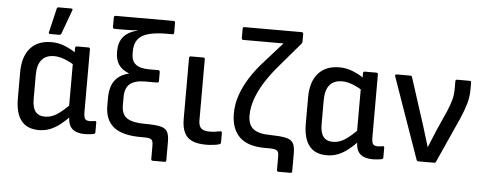

<svg xmlns="http://www.w3.org/2000/svg" viewBox="-53 -839 2776 1106"><g transform="rotate(5 1335.0 -286.5)"><path d="M191 11Q124 11 90 -32Q56 -75 56 -161V-312Q56 -402 99 -451Q142 -500 222 -500Q263 -500 302.5 -483.5Q342 -467 366 -448L367 -376Q337 -396 304.5 -408.5Q272 -421 244 -421Q196 -421 171.5 -391.5Q147 -362 147 -303V-165Q147 -116 165 -92.5Q183 -69 221 -69Q255 -69 288.5 -90Q322 -111 370 -161L373 -89Q343 -57 314 -34.5Q285 -12 255.5 -0.5Q226 11 191 11ZM459 11Q409 11 384.5 -11.5Q360 -34 360 -85V-105L354 -130V-403L359 -432V-479Q359 -488 369 -488H435Q445 -488 445 -479V-118Q445 -86 452.5 -76Q460 -66 480 -66Q486 -66 494 -67Q502 -68 509 -69Q518 -71 518 -61V-4Q518 3 509 6Q498 8 484.5 9.5Q471 11 459 11ZM209 -546Q199 -546 201 -555L234 -695Q235 -703 245 -703H317Q329 -703 324 -692L273 -553Q269 -546 261 -546Z M862 130Q852 130 852 121V41Q852 25 848 16Q844 7 833 3.5Q822 0 802 0H783Q673 0 623 -41Q573 -82 573 -163V-207Q573 -273 600.5 -309.5Q628 -346 680 -358V-360Q639 -376 620.5 -404.5Q602 -433 602 -474V-485Q602 -531 626.5 -562.5Q651 -594 708 -610V-612Q689 -609 668.5 -608.5Q648 -608 630 -608H576Q566 -608 566 -618V-673Q566 -683 576 -683H910Q920 -683 920 -673V-617Q920 -606 912 -606H880Q780 -606 736 -579Q692 -552 692 -488V-475Q692 -433 717 -413Q742 -393 793 -393H847Q852 -393 854.5 -390Q857 -387 857 -382V-331Q857 -321 847 -321H777Q719 -321 690.5 -297.5Q662 -274 662 -220V-174Q662 -120 695 -99Q728 -78 799 -78Q855 -78 885.5 -71.5Q916 -65 927.5 -45.5Q939 -26 939 13V121Q939 130 929 130Z M1159 11Q1110 11 1079 -2.5Q1048 -16 1033 -46.5Q1018 -77 1018 -127V-479Q1018 -488 1028 -488H1100Q1109 -488 1109 -479V-127Q1109 -93 1124 -79.5Q1139 -66 1172 -66Q1190 -66 1204.5 -68Q1219 -70 1233 -73Q1244 -75 1244 -65V-8Q1244 -2 1235 2Q1221 6 1200.5 8.5Q1180 11 1159 11Z M1589 130Q1579 130 1579 121V41Q1579 24 1574.5 15.5Q1570 7 1557.5 3.5Q1545 0 1521 0H1499Q1399 0 1351 -47Q1303 -94 1303 -183Q1303 -236 1321 -288.5Q1339 -341 1372 -393Q1405 -445 1451 -495L1553 -609H1320Q1311 -609 1311 -619V-673Q1311 -683 1320 -683H1651Q1661 -683 1661 -673V-627Q1661 -622 1655 -615L1545 -486Q1496 -430 1462.5 -377.5Q1429 -325 1411.5 -275.5Q1394 -226 1394 -179Q1394 -125 1425 -101Q1456 -77 1522 -77Q1580 -76 1611.5 -69.5Q1643 -63 1655 -43.5Q1667 -24 1667 15V121Q1667 130 1657 130Z M1856 11Q1789 11 1755 -32Q1721 -75 1721 -161V-312Q1721 -402 1764 -451Q1807 -500 1887 -500Q1928 -500 1967.5 -483.5Q2007 -467 2031 -448L2032 -376Q2002 -396 1969.5 -408.5Q1937 -421 1909 -421Q1861 -421 1836.5 -391.5Q1812 -362 1812 -303V-165Q1812 -116 1830 -92.5Q1848 -69 1886 -69Q1920 -69 1953.5 -90Q1987 -111 2035 -161L2038 -89Q2008 -57 1979 -34.5Q1950 -12 1920.5 -0.5Q1891 11 1856 11ZM2124 11Q2074 11 2049.5 -11.5Q2025 -34 2025 -85V-105L2019 -130V-403L2024 -432V-479Q2024 -488 2034 -488H2100Q2110 -488 2110 -479V-118Q2110 -86 2117.5 -76Q2125 -66 2145 -66Q2151 -66 2159 -67Q2167 -68 2174 -69Q2183 -71 2183 -61V-4Q2183 3 2174 6Q2163 8 2149.5 9.5Q2136 11 2124 11Z M2386 0Q2378 0 2375 -8L2210 -477Q2207 -488 2219 -488H2296Q2305 -488 2307 -481L2396 -205Q2405 -176 2414 -146Q2423 -116 2432 -87H2433Q2444 -114 2456 -143Q2468 -172 2480 -200L2526 -303Q2540 -336 2549 -367Q2558 -398 2558 -435V-479Q2558 -488 2568 -488H2640Q2649 -488 2649 -479V-439Q2649 -395 2637 -354.5Q2625 -314 2605 -268L2488 -8Q2485 0 2477 0Z"/></g></svg>

Font: Sofia Sans Semi Condensed Medium
Style: Regular
Weight: 500
Designer: Botio Nikoltchev, Ani Petrova
Foundry: lettersoup
Version: Version 4.100